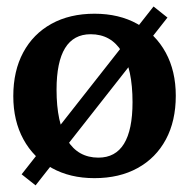

<svg xmlns="http://www.w3.org/2000/svg" viewBox="-20 -534 576 585"><path d="M267.6 8.8Q193.4 8.8 137.7 -22.2Q82 -53.2 51.3 -109.6Q20.5 -166 20.5 -241.2Q20.5 -317.9 50.8 -374.3Q81.1 -430.7 136.7 -461.4Q192.4 -492.2 268.1 -492.2Q342.8 -492.2 398.4 -461.2Q454.1 -430.2 484.9 -373.8Q515.6 -317.4 515.6 -242.2Q515.6 -165.5 485.4 -109.1Q455.1 -52.7 399.4 -22Q343.8 8.8 267.6 8.8ZM279.8 -53.7Q383.8 -53.7 383.8 -222.7Q383.8 -323.2 351.1 -376.5Q318.4 -429.7 256.3 -429.7Q152.3 -429.7 152.3 -260.7Q152.3 -160.2 185.1 -106.9Q217.8 -53.7 279.8 -53.7ZM88.4 30.8 45.9 -2.9 447.8 -514.2 490.2 -480.5Z"/></svg>

Font: Markazi Text
Style: Regular
Weight: 400
Designer: Borna Izadpanah (Arabic designer), Fiona Ross (Arabic design director) and Florian Runge (Latin designer)
Foundry: Borna Izadpanah and Florian Runge
Version: Version 1.000